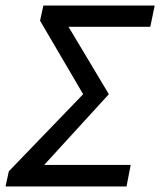

<svg xmlns="http://www.w3.org/2000/svg" viewBox="-28 -675 580 695"><path d="M-8 0 4 -55 273 -334 117 -600 129 -655H532L516 -578H220L366 -334L132 -78H445L430 0Z"/></svg>

Font: Source Sans 3 Medium
Style: Italic
Weight: 500
Italic angle: -11°
Designer: Paul D. Hunt
Foundry: Adobe
Version: Version 3.052;hotconv 1.1.0;makeotfexe 2.6.0